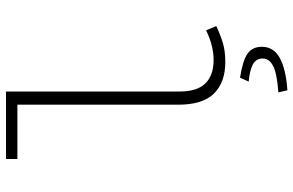

<svg xmlns="http://www.w3.org/2000/svg" viewBox="-189 -570 978 640"><g transform="rotate(-90 300.0 -250.0)"><path d="M413 12Q346 12 308.5 -25.5Q271 -63 271 -145V-681H90V-719H315V-139Q315 -82 342 -54.5Q369 -27 420 -27Q443 -27 467.5 -33Q492 -39 519 -52L533 -18Q503 -4 476.5 4Q450 12 413 12ZM319 219 312 189Q377 184 401 171Q425 158 425 137Q425 114 404.5 103.5Q384 93 348 90L361 61Q418 70 441 86Q464 102 464 134Q464 173 427 193.5Q390 214 319 219Z"/></g></svg>

Font: Source Code Pro ExtraLight Light
Style: Regular
Weight: 300
Monospace: yes
Version: Version 1.018;hotconv 1.0.116;makeotfexe 2.5.65601